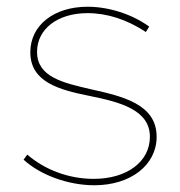

<svg xmlns="http://www.w3.org/2000/svg" viewBox="-20 -545 535 570"><path d="M260 5C368 5 445 -55 445 -139C445 -236 344 -259 250 -280C168 -299 90 -316 90 -391C90 -459 151 -506 240 -506C298 -506 357 -487 413 -450L423 -466C372 -503 303 -525 240 -525C140 -525 70 -470 70 -390C70 -300 158 -278 247 -260C336 -242 425 -219 425 -139C425 -65 357 -14 258 -14C184 -14 113 -41 61 -86L50 -71C100 -25 183 5 260 5Z"/></svg>

Font: Fixel Text Thin
Style: Regular
Weight: 100
Width: 4
Designer: AlfaBravo + MacPaw
Foundry: Kyrylo Tkachov, Marchela Mozhyna, Serhii Makarenko, Maria Weinstein, Zakhar Kryvoshyya
Version: Version 1.211